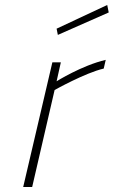

<svg xmlns="http://www.w3.org/2000/svg" viewBox="-20 -750 456 770"><path d="M416 -700 410 -730 207 -635 212 -610ZM109 0 199 -389C199 -389 322 -458 396 -475L404 -510C307 -487 207 -424 207 -424L224 -500H190L73 0Z"/></svg>

Font: RazerF5 Thin
Style: Italic
Weight: 250
Foundry: Razer Inc.
Version: Version 2